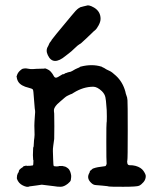

<svg xmlns="http://www.w3.org/2000/svg" viewBox="-20 -692 587 735"><path d="M68 -55Q75 -57 80 -58H82Q80 -57 82 -57Q90 -57 96.5 -57.5Q103 -58 103 -58.5Q103 -59 104.5 -58.5Q106 -58 107 -61Q107 -61 107.5 -65.5Q108 -70 108 -78L107 -80L106 -98Q106 -113 107 -128H108Q109 -130 109.5 -143Q110 -156 111.5 -164.5Q113 -173 112 -192.5Q111 -212 112 -225.5Q113 -239 113.5 -248.5Q114 -258 114.5 -262Q115 -266 113 -277Q111 -295 109.5 -320Q108 -345 106 -349Q103 -353 90 -356Q60 -363 50 -379Q47 -384 46.5 -386.5Q46 -389 45.5 -389Q45 -389 45 -391L44 -397Q42 -396 45.5 -405.5Q49 -415 57 -422Q65 -429 67.5 -429Q70 -429 74 -430Q78 -431 87.5 -429Q97 -427 105.5 -427.5Q114 -428 119.5 -428.5Q125 -429 137.5 -429Q150 -429 151.5 -430Q153 -431 161 -427Q175 -422 187 -399Q192 -391 202.5 -397.5Q213 -404 215 -405Q221 -409 222 -408Q223 -407 227.5 -410Q232 -413 232.5 -412.5Q233 -412 236 -413.5Q239 -415 241 -415Q241 -415 243 -416Q249 -416 256 -420Q263 -424 265.5 -425.5Q268 -427 268 -427Q268 -427 270.5 -428Q273 -429 274.5 -430Q276 -431 280.5 -432.5Q285 -434 285 -435Q285 -436 289 -437Q332 -448 368 -437Q370 -437 369.5 -436.5Q369 -436 374 -434Q379 -432 380 -431Q381 -430 383 -429Q385 -428 388 -426Q391 -424 399.5 -420.5Q408 -417 424 -402Q450 -378 460 -341Q461 -335 461.5 -334Q462 -333 464 -326.5Q466 -320 466.5 -319Q467 -318 468 -308.5Q469 -299 469 -190.5Q469 -82 467.5 -78.5Q466 -75 467.5 -67Q469 -59 478 -59.5Q487 -60 499 -57Q520 -51 529 -38Q538 -25 538 -18Q538 -5 529.5 5Q521 15 512.5 19Q504 23 452 23Q400 23 397.5 22Q395 21 390 20.5Q385 20 370.5 18.5Q356 17 346.5 16.5Q337 16 329 8Q312 -8 320 -26Q323 -33 323.5 -33Q324 -33 324 -36Q324 -39 326 -39H327Q327 -39 330.5 -42.5Q334 -46 334.5 -46Q335 -46 338 -47.5Q341 -49 346 -50Q351 -51 355 -52Q359 -53 369 -54Q379 -55 379.5 -55.5Q380 -56 382.5 -56Q385 -56 387 -61Q389 -66 388 -70.5Q387 -75 387 -148Q387 -221 388 -221.5Q389 -222 389 -246Q389 -270 388.5 -270.5Q388 -271 387 -289Q386 -307 383.5 -319.5Q381 -332 370 -343Q352 -360 337 -360Q299 -360 262 -337Q258 -334 256.5 -333.5Q255 -333 254.5 -332.5Q254 -332 253 -332Q252 -332 249 -330.5Q246 -329 239.5 -326Q233 -323 227.5 -318Q222 -313 209.5 -302.5Q197 -292 193 -286Q189 -280 187.5 -276Q186 -272 186.5 -266Q187 -260 187.5 -257Q188 -254 188 -208.5Q188 -163 187.5 -160Q187 -157 186.5 -153Q186 -149 184 -135Q182 -121 182.5 -113Q183 -105 183.5 -81.5Q184 -58 186 -56.5Q188 -55 196.5 -55Q205 -55 205 -56Q205 -57 211.5 -56.5Q218 -56 217 -57L230 -54Q242 -48 245.5 -41.5Q249 -35 249 -34.5Q249 -34 251 -27.5Q253 -21 252.5 -14.5Q252 -8 251 -2.5Q250 3 240 11Q225 23 212 23Q199 23 189 21L140 15Q138 15 119.5 18Q101 21 97 21Q93 21 92 22Q84 26 67.5 18Q51 10 45 -7Q44 -10 44.5 -10.5Q45 -11 45 -16Q45 -21 45.5 -21Q46 -21 47 -25Q48 -29 50 -31Q52 -33 52 -36Q52 -43 67 -52Q70 -55 70 -55ZM165 -517 169 -526Q169 -527 173.5 -532.5Q178 -538 177.5 -539Q177 -540 252 -630Q272 -655 281 -660.5Q290 -666 291 -665.5Q292 -665 297 -667L314 -671Q314 -672 321 -671Q328 -670 340 -663Q365 -648 365 -620Q365 -609 357.5 -595Q350 -581 343.5 -576Q337 -571 333 -566.5Q329 -562 312 -546.5Q295 -531 292 -528Q289 -525 284 -522.5Q279 -520 265 -506.5Q251 -493 247 -490.5Q243 -488 231 -478Q183 -438 163 -481Q154 -500 164 -515Q165 -517 165 -517Z"/></svg>

Font: TT2020 Style E
Style: Regular
Weight: 400
Version: Version 00.2